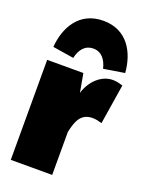

<svg xmlns="http://www.w3.org/2000/svg" viewBox="-153 -893 735 967"><g transform="rotate(20 215.0 -409.0)"><path d="M230 -669C274 -669 299 -636 310 -590L422 -608C414 -714 359 -818 230 -818C101 -818 45 -714 37 -608L150 -590C160 -636 185 -669 230 -669ZM376 -554C317 -554 262 -505 242 -436L224 -536H30V0H252V-230C265 -291 283 -339 346 -339C363 -339 379 -335 396 -330L430 -544C410 -550 397 -554 376 -554Z"/></g></svg>

Font: Fira Sans Ultra
Style: Regular
Weight: 950
Designer: Carrois Corporate & Edenspiekermann AG
Foundry: Carrois Corporate GbR & Edenspiekermann AG
Version: Version 4.203;PS 004.203;hotconv 1.0.88;makeotf.lib2.5.64775